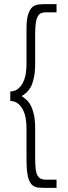

<svg xmlns="http://www.w3.org/2000/svg" viewBox="-20 -766 331 934"><path d="M255 148H208Q186 148 167 146.5Q148 145 135 132.5Q122 120 115.5 91.5Q109 63 109 8V-140Q109 -160 106 -183.5Q103 -207 94 -227Q85 -247 69.5 -260.5Q54 -274 30 -275V-321Q54 -322 69.5 -335.5Q85 -349 94 -369Q103 -389 106 -412.5Q109 -436 109 -456V-628Q109 -673 117.5 -697.5Q126 -722 139 -733Q153 -743 170.5 -744.5Q188 -746 208 -746H255V-706H203Q190 -706 181 -702.5Q172 -699 166 -690Q158 -678 154.5 -655.5Q151 -633 151 -597V-456Q151 -415 145 -388Q139 -361 130 -343Q120 -326 108.5 -315.5Q97 -305 85 -299Q97 -291 108.5 -281Q120 -271 129.5 -253Q139 -235 145 -208.5Q151 -182 151 -142V0Q151 34 153.5 56Q156 78 164 90Q170 100 179.5 104Q189 108 203 108H255Z"/></svg>

Font: Josefin Slab
Style: Regular
Weight: 400
Designer: Santiago Orozco
Foundry: Typemade
Version: Version 2.000